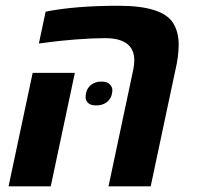

<svg xmlns="http://www.w3.org/2000/svg" viewBox="-20 -660 697 680"><path d="M592.8 -579.1Q612.8 -546.9 612.8 -503.2Q612.8 -459.5 601.1 -411.6L513.7 0H364.3L451.7 -412.1Q455.6 -430.7 455.6 -446.3Q455.6 -524.9 351.6 -524.9Q307.6 -524.9 249 -520.3Q190.4 -515.6 154.3 -510.7L117.7 -505.9L141.6 -618.7Q246.6 -639.6 400.1 -639.6Q553.7 -639.6 592.8 -579.1ZM10.3 0 95.7 -401.9H245.1L159.7 0ZM303.2 -359.9Q317.9 -371.1 339.1 -371.1Q360.4 -371.1 369.1 -361.1Q377.9 -351.1 377.9 -342.3Q377.9 -313.5 357.9 -297.9Q342.8 -286.6 321.3 -286.6Q299.8 -286.6 291.5 -295.9Q283.2 -305.2 283.2 -314Q283.2 -344.7 303.2 -359.9Z"/></svg>

Font: Open Sans Hebrew
Style: Bold Italic
Weight: 700
Italic angle: -12°
Foundry: Ascender Corporation, Yanek Iontef
Version: Version 2.001;PS 002.001;hotconv 1.0.70;makeotf.lib2.5.58329